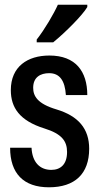

<svg xmlns="http://www.w3.org/2000/svg" viewBox="-20 -786 425 816"><path d="M136 -606H206C260 -650 331 -722 351 -756V-766H226C209 -728 170 -661 136 -618ZM188 10C298 10 359 -47 359 -154C359 -239 313 -293 220 -321C139 -345 121 -378 121 -413C121 -458 152 -475 189 -475C234 -475 256 -443 260 -382H351C351 -483 301 -550 190 -550C97 -550 26 -503 26 -403C26 -329 63 -273 169 -240C243 -217 265 -186 265 -140C265 -87 237 -64 198 -64C149 -64 117 -97 114 -158H23C23 -49 80 10 188 10Z"/></svg>

Font: Kathrein 67 Medium Condensed
Style: Regular
Weight: 500
Width: 3
Designer: Lazydogs Typefoundry, based on Open Sans by Ascender Corporation
Foundry: Lazydogs Typefoundry
Version: Version 1.003;PS 001.003;hotconv 1.0.88;makeotf.lib2.5.64775